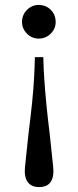

<svg xmlns="http://www.w3.org/2000/svg" viewBox="-20 -473 314 776"><path d="M121 -242H155Q156 -198 159 -153.5Q162 -109 167 -56Q172 -3 181 69L195 202Q199 241 185 262Q171 283 138 283Q106 283 91.5 262Q77 241 81 202L95 69Q104 -3 109.5 -56Q115 -109 117.5 -153.5Q120 -198 121 -242ZM136 -453Q166 -453 185.5 -433Q205 -413 205 -384Q205 -357 185 -337Q165 -317 136 -317Q109 -317 89 -337Q69 -357 69 -384Q69 -413 89 -433Q109 -453 136 -453Z"/></svg>

Font: Baskervville Medium
Style: Regular
Weight: 500
Version: Version 1.100